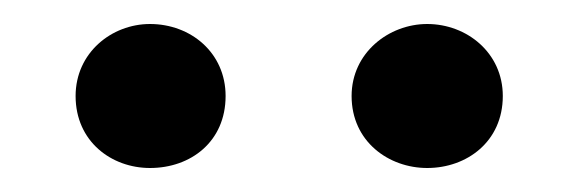

<svg xmlns="http://www.w3.org/2000/svg" viewBox="-20 -808 482 160"><path d="M105 -668C139 -668 168 -690 168 -728C168 -764 139 -788 105 -788C73 -788 43 -764 43 -728C43 -690 73 -668 105 -668ZM336 -668C369 -668 399 -690 399 -728C399 -764 369 -788 336 -788C304 -788 273 -764 273 -728C273 -690 304 -668 336 -668Z"/></svg>

Font: Noto Serif JP SemiBold
Style: Regular
Weight: 600
Designer: Ryoko NISHIZUKA 西塚涼子 (kana & ideographs); Frank Grießhammer (Latin, Greek & Cyrillic); Wenlong ZHANG 张文龙 (bopomofo); San
Foundry: Adobe
Version: Version 2.001;hotconv 1.1.0;makeotfexe 2.6.0